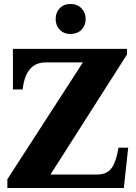

<svg xmlns="http://www.w3.org/2000/svg" viewBox="-20 -946 685 966"><path d="M260 -850Q260 -883 280.5 -904.5Q301 -926 335 -926Q369 -926 390 -904Q411 -882 411 -850Q411 -818 390 -796.5Q369 -775 335 -775Q301 -775 280.5 -796.5Q260 -818 260 -850ZM17 -44 397 -632H210Q109 -632 94 -496H45V-700H619V-672L234 -68H469Q520 -68 543 -102.5Q566 -137 576 -203H625L603 0H17Z"/></svg>

Font: Taviraj Black
Style: Regular
Weight: 900
Designer: Katatrad Team
Foundry: CadsonDemak
Version: Version 1.030